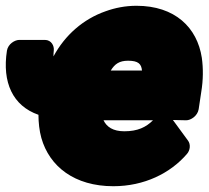

<svg xmlns="http://www.w3.org/2000/svg" viewBox="-29 -596 722 664"><path d="M329 -180H500C476 -156 447 -142 401 -142C362 -142 340 -157 329 -180ZM569 -181 615 -180C631 -180 654 -195 658 -218L667 -278C674 -320 674 -360 669 -396C653 -501 576 -576 443 -576C405 -576 369 -569 336 -557C259 -530 196 -475 156 -401C156 -407 156 -414 157 -421C159 -437 149 -458 126 -458H38C22 -458 -1 -444 -5 -421C-22 -311 15 -230 104 -199C104 -173 107 -144 114 -119C142 -20 229 48 363 48C470 48 560 3 617 -63C629 -76 631 -97 621 -110ZM462 -352H354C368 -375 384 -386 414 -386C449 -386 460 -375 462 -352Z"/></svg>

Font: Asimov Print
Style: EIt
Weight: 500
Designer: Google
Version: Version 2.000980; 2014